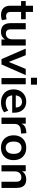

<svg xmlns="http://www.w3.org/2000/svg" viewBox="1533 -2289 766 3872"><g transform="rotate(90 1916.0 -353.0)"><path d="M289 10Q191 10 143 -39Q95 -88 95 -182V-395H1V-489H95V-635H220V-489H368V-395H220V-189Q220 -141 241 -117Q262 -93 309 -93Q323 -93 338 -96.5Q353 -100 369 -104L388 -12Q370 -2 342.5 4Q315 10 289 10Z M626 10Q565 10 525 -12.5Q485 -35 465.5 -80Q446 -125 446 -192V-489H571V-190Q571 -156 580.5 -133Q590 -110 609.5 -99Q629 -88 659 -88Q693 -88 718.5 -103.5Q744 -119 758.5 -147.5Q773 -176 773 -214V-489H898V0H776V-102H790Q769 -48 726.5 -19Q684 10 626 10Z M1172 0 960 -489H1093L1244 -110H1214L1370 -489H1495L1280 0Z M1547 -594V-716H1687V-594ZM1555 0V-489H1680V0Z M2051 10Q1968 10 1908 -21Q1848 -52 1815.5 -109Q1783 -166 1783 -244Q1783 -320 1814.5 -377Q1846 -434 1901.5 -466.5Q1957 -499 2028 -499Q2098 -499 2148 -469Q2198 -439 2225.5 -384Q2253 -329 2253 -253V-216H1884V-288H2165L2149 -273Q2149 -341 2119 -377.5Q2089 -414 2033 -414Q1991 -414 1961.5 -394.5Q1932 -375 1916.5 -339.5Q1901 -304 1901 -255V-248Q1901 -193 1918 -157Q1935 -121 1969 -103Q2003 -85 2053 -85Q2094 -85 2135 -97.5Q2176 -110 2210 -137L2245 -53Q2210 -24 2157 -7Q2104 10 2051 10Z M2352 0V-489H2474V-371H2464Q2478 -431 2519 -462.5Q2560 -494 2628 -499L2666 -502L2674 -396L2602 -389Q2541 -383 2510 -351.5Q2479 -320 2479 -263V0Z M2959 10Q2883 10 2827 -21Q2771 -52 2740 -109.5Q2709 -167 2709 -245Q2709 -323 2740 -380Q2771 -437 2827 -468Q2883 -499 2959 -499Q3035 -499 3091 -468Q3147 -437 3178 -380Q3209 -323 3209 -245Q3209 -167 3178 -109.5Q3147 -52 3091 -21Q3035 10 2959 10ZM2959 -85Q3015 -85 3049 -125.5Q3083 -166 3083 -246Q3083 -325 3049 -364.5Q3015 -404 2959 -404Q2903 -404 2869 -364.5Q2835 -325 2835 -246Q2835 -166 2869 -125.5Q2903 -85 2959 -85Z M3312 0V-489H3434V-391H3423Q3445 -444 3491.5 -471.5Q3538 -499 3597 -499Q3656 -499 3694 -477Q3732 -455 3751 -410.5Q3770 -366 3770 -298V0H3645V-292Q3645 -330 3635.5 -354Q3626 -378 3606.5 -389.5Q3587 -401 3557 -401Q3521 -401 3494 -385.5Q3467 -370 3452 -341.5Q3437 -313 3437 -275V0Z"/></g></svg>

Font: Nunito Sans 12pt ExtraLight 12pt
Style: Bold
Weight: 700
Version: Version 3.101;gftools[0.9.27]